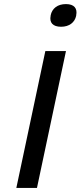

<svg xmlns="http://www.w3.org/2000/svg" viewBox="-20 -920 395 940"><path d="M202 -670 60 0H161L303 -670ZM228 -843C221 -810 238 -789 279 -789C319 -789 346 -810 353 -843V-845C360 -879 343 -900 303 -900C262 -900 235 -879 228 -845Z"/></svg>

Font: LT Wave
Style: Italic
Weight: 400
Designer: Daniel Lyons
Version: Version 2.5 (Glyphs App)